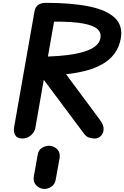

<svg xmlns="http://www.w3.org/2000/svg" viewBox="-20 -948 850 1314"><path d="M132 0Q98 0 84.5 -22.5Q71 -45 76.5 -77L216 -870Q221.5 -900.5 241.2 -914.5Q261 -928.5 294.5 -928.5Q468.5 -928.5 588.5 -904.2Q708.5 -880 765.5 -826.2Q822.5 -772.5 806.5 -684Q795.5 -623.5 762.8 -580.2Q730 -537 680.2 -508.8Q630.5 -480.5 567.2 -464Q504 -447.5 432 -440L664 -127.5Q690.5 -92 689 -63Q687.5 -34 669.8 -17Q652 0 629 0Q615 0 593.5 -5.2Q572 -10.5 555.5 -32.5L279.5 -402L222.5 -76Q217.5 -43.5 191.5 -21.8Q165.5 0 132 0ZM308 -561Q381 -563.5 444 -571.5Q507 -579.5 555.2 -594.2Q603.5 -609 632.8 -632.2Q662 -655.5 667.5 -687.5Q674 -723.5 647 -748.8Q620 -774 548.8 -787.2Q477.5 -800.5 350 -800ZM272.5 344Q244 339.5 225 317Q206 294.5 211.5 259.5L238 111Q243 78 269.2 62.8Q295.5 47.5 323 50Q353.5 53.5 373.5 75.8Q393.5 98 388 133.5L361 282.5Q355.5 316 327.2 332.5Q299 349 272.5 344Z"/></svg>

Font: Edu VIC WA NT Hand
Style: Regular
Weight: 400
Designer: Tina and Corey Anderson, Eben Sorkin, Mirko Velimirovic
Foundry: Google for Education
Version: Version 1.000